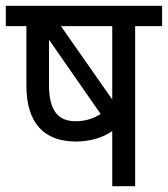

<svg xmlns="http://www.w3.org/2000/svg" viewBox="-20 -642 579 662"><path d="M446 -552H539V-622H0V-552H71V-347C71 -214 135 -154 242 -154C291 -154 336 -168 367 -190V0H446ZM367 -552V-299L190 -552ZM149 -348V-505L327 -249C303 -233 273 -224 241 -224C182 -224 149 -259 149 -348Z"/></svg>

Font: Noto Sans Devanagari SemiCondensed
Style: Regular
Weight: 400
Width: 4
Designer: Jelle Bosma - Monotype Design Team
Foundry: Monotype Imaging Inc.
Version: Version 2.004